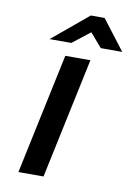

<svg xmlns="http://www.w3.org/2000/svg" viewBox="-79 -731 544 783"><g transform="rotate(10 192.5 -340.0)"><path d="M159 -500 53 0H157L263 -500ZM84 -556H174L247 -613L296 -556H385L290 -680H233Z"/></g></svg>

Font: LT Wave Text Medium Italic
Style: Regular
Weight: 500
Designer: Daniel Lyons
Version: Version 2.5 (Glyphs App)